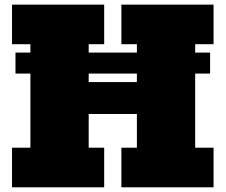

<svg xmlns="http://www.w3.org/2000/svg" viewBox="-20 -797 960 817"><path d="M31.2 0V-168.5H109.4V-483.9H45.9V-573.2H109.4V-608.9H31.2V-777.3H423.3V-608.9H357.4V-573.2H562.5V-608.9H496.6V-777.3H888.7V-608.9H810.5V-573.2H874V-483.9H810.5V-168.5H888.7V0H496.6V-168.5H562.5V-312H357.4V-168.5H423.3V0ZM357.4 -447.8H562.5V-483.9H357.4Z"/></svg>

Font: Bevan
Style: Regular
Weight: 400
Designer: Vernon Adams
Foundry: Vernon Adams
Version: Version 2.100; ttfautohint (v1.8.3)